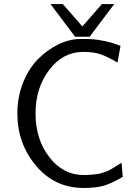

<svg xmlns="http://www.w3.org/2000/svg" viewBox="-20 -909 679 951"><path d="M66 -347Q66 -429 94.5 -500Q123 -571 169 -617Q215 -663 270 -689.5Q325 -716 379 -716Q418 -716 440.5 -714.5Q463 -713 499 -705.5Q535 -698 577 -682L562 -599Q517 -626 481.5 -639Q446 -652 392 -652Q292 -652 224 -563Q156 -474 156 -347Q156 -219 224.5 -130.5Q293 -42 395 -42Q414 -42 431 -43.5Q448 -45 460 -46.5Q472 -48 486.5 -53Q501 -58 508 -60Q515 -62 528.5 -70Q542 -78 545.5 -80Q549 -82 564 -91.5Q579 -101 582 -103L588 -33Q534 -1 495 10.5Q456 22 394 22Q251 22 158.5 -88Q66 -198 66 -347ZM230 -889H291L388 -778L485 -889H546L424 -727H352Z"/></svg>

Font: CMU Sans Serif
Style: Medium
Weight: 500
Version: Version 0.7.0